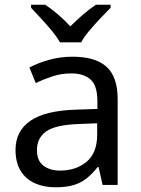

<svg xmlns="http://www.w3.org/2000/svg" viewBox="-20 -786 601 816"><path d="M288 -545Q386 -545 433 -502Q480 -459 480 -365V0H416L399 -76H395Q372 -47 347.5 -27.5Q323 -8 291.5 1Q260 10 215 10Q167 10 128.5 -7Q90 -24 68 -59.5Q46 -95 46 -149Q46 -229 109 -272.5Q172 -316 303 -320L394 -323V-355Q394 -422 365 -448Q336 -474 283 -474Q241 -474 203 -461.5Q165 -449 132 -433L105 -499Q140 -518 188 -531.5Q236 -545 288 -545ZM314 -259Q214 -255 175.5 -227Q137 -199 137 -148Q137 -103 164.5 -82Q192 -61 235 -61Q303 -61 348 -98.5Q393 -136 393 -214V-262ZM235 -606Q222 -629 200 -655.5Q178 -682 154 -708Q130 -734 112 -753V-766H172Q198 -749 226 -725Q254 -701 279 -674Q306 -701 334 -725Q362 -749 388 -766H450V-753Q431 -734 406.5 -708Q382 -682 359.5 -655.5Q337 -629 325 -606Z"/></svg>

Font: Noto Sans Kannada
Style: Regular
Weight: 400
Designer: Jelle Bosma - Monotype Design Team
Foundry: Monotype Imaging Inc.
Version: Version 2.003